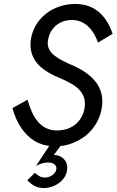

<svg xmlns="http://www.w3.org/2000/svg" viewBox="-20 -730 589 970"><path d="M119 -226 43 -184C62 -112 99 -52 156 -17C178 -4 202 4 229 7L162 108C182 97 206 91 219 91C220 91 222 91 223 91C251 91 265 105 265 120C265 122 264 124 264 126C262 148 234 167 207 167C184 167 172 156 156 143L118 181C143 206 166 220 201 220C255 220 313 183 319 128C319 124 320 120 320 117C320 83 294 56 259 53H252L285 8C315 5 343 -4 369 -17C437 -50 484 -113 495 -190C496 -200 497 -209 497 -218C497 -244 491 -268 480 -291C457 -336 407 -373 355 -396C320 -411 285 -427 258 -447C231 -467 221 -490 221 -512C221 -517 222 -523 223 -529C233 -589 280 -629 344 -629C415 -629 456 -571 475 -515L549 -559C521 -642 465 -710 361 -710C246 -710 152 -636 136 -531C135 -521 134 -512 134 -503C134 -478 140 -455 152 -433C175 -390 226 -359 277 -338C301 -328 324 -317 346 -304C389 -278 409 -244 409 -208C409 -200 409 -192 407 -183C395 -116 344 -71 268 -71C181 -71 143 -143 119 -226Z"/></svg>

Font: Jost
Style: Italic
Weight: 400
Italic angle: -5°
Version: Version 3.710